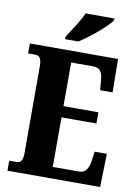

<svg xmlns="http://www.w3.org/2000/svg" viewBox="-100 -996 762 1061"><g transform="rotate(10 281.5 -465.5)"><path d="M205 -784V-771H280C339 -809 433 -886 454 -921V-931H292C275 -886 230 -825 205 -784ZM18 0H538L543 -187H474L468 -139C462 -95 446 -64 410 -64H261V-342H457V-405H261V-650H385C424 -650 438 -626 441 -575L445 -527H515L513 -714H18V-658H58C76 -658 94 -651 94 -600V-109C94 -74 83 -56 60 -56H18Z"/></g></svg>

Font: Noto Serif Ethiopic ExtraCondensed Black
Style: Regular
Weight: 900
Width: 2
Designer: Monotype Design Team
Foundry: Monotype Imaging Inc.
Version: Version 2.102